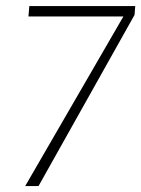

<svg xmlns="http://www.w3.org/2000/svg" viewBox="-20 -628 476 648"><path d="M65 0 396.5 -572.5H76L79 -607.5H436.5L434 -577.5L110 0Z"/></svg>

Font: Karla ExtraLight
Style: Italic
Weight: 250
Italic angle: -8°
Designer: Jonathan Pinhorn
Version: Version 2.004;gftools[0.9.33]